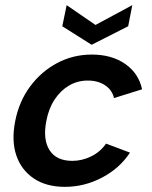

<svg xmlns="http://www.w3.org/2000/svg" viewBox="-20 -719 590 746"><path d="M232 7Q160 7 111.5 -25.5Q63 -58 43.5 -115Q24 -172 39 -248Q54 -325 97 -383Q140 -441 202 -474Q264 -507 337 -507Q414 -507 466.5 -470.5Q519 -434 532 -372L423 -338Q416 -369 388.5 -387.5Q361 -406 321 -406Q281 -406 248 -386.5Q215 -367 192 -332Q169 -297 160 -249Q146 -177 172.5 -135.5Q199 -94 261 -94Q299 -94 334.5 -111.5Q370 -129 392 -161L485 -126Q445 -65 376.5 -29Q308 7 232 7ZM494 -699 478 -617 336 -545 222 -617 239 -699 351 -622Z"/></svg>

Font: Albert Sans SemiBold
Style: Italic
Weight: 600
Italic angle: -11.25°
Designer: Andreas Rasmussen
Foundry: a.Foundry
Version: Version 1.025